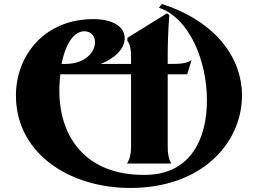

<svg xmlns="http://www.w3.org/2000/svg" viewBox="-20 -821 1285 964"><path d="M60 -342C60 -37 353 136 670 122C1012 107 1195 -115 1195 -342C1195 -524 1071 -711 793 -801L778 -782C930 -732 1019 -517 1019 -317C1019 -125 938 52 716 57C386 64 249 -168 283 -448H638V-84C638 -48 632 -24 618 0H840C827 -23 822 -48 822 -84V-448H920L942 -520C917 -501 880 -500 834 -500H822V-533C822 -595 824 -666 830 -746L818 -754L620 -631L619 -617C633 -599 638 -574 638 -531V-500H485C555 -527 606 -575 606 -629C606 -692 538 -725 449 -725C200 -725 60 -539 60 -342ZM308 -500H289C314 -621 360 -664 404 -664C437 -664 459 -639 457 -604C454 -557 406 -500 308 -500Z"/></svg>

Font: Sinistre Bold
Style: Regular
Weight: 900
Designer: Jules Durand
Foundry: Collletttivo
Version: Version 69.420;Glyphs 3.2 (3217)